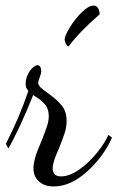

<svg xmlns="http://www.w3.org/2000/svg" viewBox="-20 -643 422 689"><path d="M100 -39Q100 -73 129 -137Q142 -170 148.5 -189.5Q155 -209 155 -226Q155 -251 143.5 -265.5Q132 -280 118 -289.5Q104 -299 99 -302Q77 -246 52 -192.5Q27 -139 10 -110L1 -127Q49 -220 82 -317Q72 -327 72 -341Q72 -359 79.5 -375Q87 -391 97.5 -400Q108 -409 114 -409Q128 -409 128 -385Q128 -381 123 -367Q118 -353 117 -348Q117 -338 125.5 -329.5Q134 -321 153 -308Q184 -286 201.5 -264.5Q219 -243 219 -209Q219 -187 212 -165.5Q205 -144 191 -109Q169 -61 169 -40Q169 -10 199 -10Q229 -10 263.5 -34Q298 -58 327 -93.5Q356 -129 369 -159L382 -149Q351 -80 292 -27Q233 26 173 26Q139 26 119.5 8Q100 -10 100 -39ZM212 -502Q212 -514 230.5 -544.5Q249 -575 273.5 -599Q298 -623 316 -623Q335 -623 338 -592Q264 -528 226 -476Q219 -479 215.5 -487.5Q212 -496 212 -502Z"/></svg>

Font: Dancing Script
Style: Regular
Weight: 400
Designer: Pablo Impallari
Foundry: Pablo Impallari
Version: Version 2.000